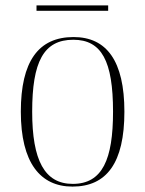

<svg xmlns="http://www.w3.org/2000/svg" viewBox="-20 -680 537 710"><path d="M115 -640H380V-660H115ZM248 10C374 10 440 -77 440 -267C440 -455 374 -543 252 -543C122 -543 57 -453 57 -267C57 -78 129 10 248 10ZM249 0C145 0 99 -87 99 -267C99 -451 141 -533 251 -533C356 -533 398 -454 398 -267C398 -91 359 0 249 0Z"/></svg>

Font: Noto Serif Display SemiCondensed ExtraLight
Style: Regular
Weight: 200
Width: 4
Designer: Monotype Design Team
Foundry: Monotype Imaging Inc.
Version: Version 2.009